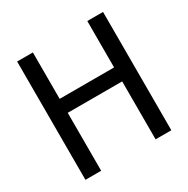

<svg xmlns="http://www.w3.org/2000/svg" viewBox="-164 -874 1003 1022"><g transform="rotate(-30 337.5 -363.5)"><path d="M601.6 -727.1H504.9V-441.9H170.4V-727.1H73.7V0H170.4V-356H504.9V0H601.6Z"/></g></svg>

Font: SG Kara Light
Style: Regular
Weight: 400
Designer: Damoon Khanjanzadeh
Version: Version 1.000